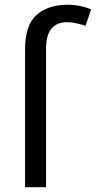

<svg xmlns="http://www.w3.org/2000/svg" viewBox="-20 -785 402 805"><path d="M261 -692Q220 -692 196.5 -666Q173 -640 173 -577V0H85V-577Q85 -680 133.5 -722.5Q182 -765 262 -765Q293 -765 318 -759.5Q343 -754 362 -746L339 -677Q323 -682 302 -687Q281 -692 261 -692Z"/></svg>

Font: Go Noto Current
Style: Regular
Weight: 400
Designer: Monotype Design Team
Foundry: Monotype Imaging Inc.
Version: Version 2.007; ttfautohint (v1.8) -l 8 -r 50 -G 200 -x 14 -D